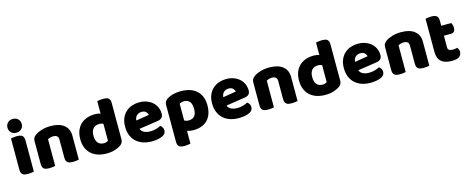

<svg xmlns="http://www.w3.org/2000/svg" viewBox="-40 -1475 5915 2418"><g transform="rotate(-15 2917.5 -266.5)"><path d="M48 -621Q48 -659 73.5 -685Q99 -711 141 -711Q183 -711 208.5 -685Q234 -659 234 -621Q234 -583 208.5 -557Q183 -531 141 -531Q99 -531 73.5 -557Q48 -583 48 -621ZM226 -1Q215 1 193.5 4.5Q172 8 150 8Q128 8 110.5 5Q93 2 81 -7Q69 -16 62.5 -31.5Q56 -47 56 -72V-479Q67 -481 88.5 -484.5Q110 -488 132 -488Q154 -488 171.5 -485Q189 -482 201 -473Q213 -464 219.5 -448.5Q226 -433 226 -408Z M642 -308Q642 -339 624.5 -353.5Q607 -368 577 -368Q557 -368 537.5 -363Q518 -358 504 -348V-1Q494 2 472.5 5Q451 8 428 8Q406 8 388.5 5Q371 2 359 -7Q347 -16 340.5 -31.5Q334 -47 334 -72V-372Q334 -399 345.5 -416Q357 -433 377 -447Q411 -471 462.5 -486Q514 -501 577 -501Q690 -501 751 -451.5Q812 -402 812 -314V-1Q802 2 780.5 5Q759 8 736 8Q714 8 696.5 5Q679 2 667 -7Q655 -16 648.5 -31.5Q642 -47 642 -72Z M896 -243Q896 -309 916 -357.5Q936 -406 971.5 -438Q1007 -470 1054.5 -485.5Q1102 -501 1157 -501Q1177 -501 1196 -497.5Q1215 -494 1227 -489V-651Q1237 -654 1259 -657.5Q1281 -661 1304 -661Q1326 -661 1343.5 -658Q1361 -655 1373 -646Q1385 -637 1391 -621.5Q1397 -606 1397 -581V-107Q1397 -60 1353 -32Q1324 -13 1278 1.5Q1232 16 1172 16Q1107 16 1055.5 -2Q1004 -20 968.5 -54Q933 -88 914.5 -135.5Q896 -183 896 -243ZM1180 -368Q1126 -368 1097 -337Q1068 -306 1068 -243Q1068 -181 1095 -149.5Q1122 -118 1173 -118Q1191 -118 1205.5 -123.5Q1220 -129 1228 -136V-356Q1208 -368 1180 -368Z M1760 16Q1701 16 1650.5 -0.5Q1600 -17 1562.5 -50Q1525 -83 1503.5 -133Q1482 -183 1482 -250Q1482 -316 1503.5 -363.5Q1525 -411 1560 -441.5Q1595 -472 1640 -486.5Q1685 -501 1732 -501Q1785 -501 1828.5 -485Q1872 -469 1903.5 -441Q1935 -413 1952.5 -374Q1970 -335 1970 -289Q1970 -255 1951 -237Q1932 -219 1898 -214L1651 -177Q1662 -144 1696 -127.5Q1730 -111 1774 -111Q1815 -111 1851.5 -121.5Q1888 -132 1911 -146Q1927 -136 1938 -118Q1949 -100 1949 -80Q1949 -35 1907 -13Q1875 4 1835 10Q1795 16 1760 16ZM1732 -377Q1708 -377 1690.5 -369Q1673 -361 1662 -348.5Q1651 -336 1645.5 -320.5Q1640 -305 1639 -289L1810 -317Q1807 -337 1788 -357Q1769 -377 1732 -377Z M2275 -501Q2335 -501 2386.5 -485.5Q2438 -470 2475 -438Q2512 -406 2533 -357.5Q2554 -309 2554 -242Q2554 -178 2536 -130Q2518 -82 2485 -49.5Q2452 -17 2405.5 -1Q2359 15 2302 15Q2259 15 2222 2V168Q2212 171 2190 174.5Q2168 178 2145 178Q2123 178 2105.5 175Q2088 172 2076 163Q2064 154 2058 138.5Q2052 123 2052 98V-382Q2052 -409 2063.5 -426Q2075 -443 2095 -457Q2126 -477 2172 -489Q2218 -501 2275 -501ZM2277 -119Q2380 -119 2380 -242Q2380 -306 2354.5 -337Q2329 -368 2281 -368Q2262 -368 2247 -363.5Q2232 -359 2221 -353V-133Q2233 -127 2247 -123Q2261 -119 2277 -119Z M2894 16Q2835 16 2784.5 -0.5Q2734 -17 2696.5 -50Q2659 -83 2637.5 -133Q2616 -183 2616 -250Q2616 -316 2637.5 -363.5Q2659 -411 2694 -441.5Q2729 -472 2774 -486.5Q2819 -501 2866 -501Q2919 -501 2962.5 -485Q3006 -469 3037.5 -441Q3069 -413 3086.5 -374Q3104 -335 3104 -289Q3104 -255 3085 -237Q3066 -219 3032 -214L2785 -177Q2796 -144 2830 -127.5Q2864 -111 2908 -111Q2949 -111 2985.5 -121.5Q3022 -132 3045 -146Q3061 -136 3072 -118Q3083 -100 3083 -80Q3083 -35 3041 -13Q3009 4 2969 10Q2929 16 2894 16ZM2866 -377Q2842 -377 2824.5 -369Q2807 -361 2796 -348.5Q2785 -336 2779.5 -320.5Q2774 -305 2773 -289L2944 -317Q2941 -337 2922 -357Q2903 -377 2866 -377Z M3494 -308Q3494 -339 3476.5 -353.5Q3459 -368 3429 -368Q3409 -368 3389.5 -363Q3370 -358 3356 -348V-1Q3346 2 3324.5 5Q3303 8 3280 8Q3258 8 3240.5 5Q3223 2 3211 -7Q3199 -16 3192.5 -31.5Q3186 -47 3186 -72V-372Q3186 -399 3197.5 -416Q3209 -433 3229 -447Q3263 -471 3314.5 -486Q3366 -501 3429 -501Q3542 -501 3603 -451.5Q3664 -402 3664 -314V-1Q3654 2 3632.5 5Q3611 8 3588 8Q3566 8 3548.5 5Q3531 2 3519 -7Q3507 -16 3500.5 -31.5Q3494 -47 3494 -72Z M3748 -243Q3748 -309 3768 -357.5Q3788 -406 3823.5 -438Q3859 -470 3906.5 -485.5Q3954 -501 4009 -501Q4029 -501 4048 -497.5Q4067 -494 4079 -489V-651Q4089 -654 4111 -657.5Q4133 -661 4156 -661Q4178 -661 4195.5 -658Q4213 -655 4225 -646Q4237 -637 4243 -621.5Q4249 -606 4249 -581V-107Q4249 -60 4205 -32Q4176 -13 4130 1.5Q4084 16 4024 16Q3959 16 3907.5 -2Q3856 -20 3820.5 -54Q3785 -88 3766.5 -135.5Q3748 -183 3748 -243ZM4032 -368Q3978 -368 3949 -337Q3920 -306 3920 -243Q3920 -181 3947 -149.5Q3974 -118 4025 -118Q4043 -118 4057.5 -123.5Q4072 -129 4080 -136V-356Q4060 -368 4032 -368Z M4612 16Q4553 16 4502.5 -0.5Q4452 -17 4414.5 -50Q4377 -83 4355.5 -133Q4334 -183 4334 -250Q4334 -316 4355.5 -363.5Q4377 -411 4412 -441.5Q4447 -472 4492 -486.5Q4537 -501 4584 -501Q4637 -501 4680.5 -485Q4724 -469 4755.5 -441Q4787 -413 4804.5 -374Q4822 -335 4822 -289Q4822 -255 4803 -237Q4784 -219 4750 -214L4503 -177Q4514 -144 4548 -127.5Q4582 -111 4626 -111Q4667 -111 4703.5 -121.5Q4740 -132 4763 -146Q4779 -136 4790 -118Q4801 -100 4801 -80Q4801 -35 4759 -13Q4727 4 4687 10Q4647 16 4612 16ZM4584 -377Q4560 -377 4542.5 -369Q4525 -361 4514 -348.5Q4503 -336 4497.5 -320.5Q4492 -305 4491 -289L4662 -317Q4659 -337 4640 -357Q4621 -377 4584 -377Z M5212 -308Q5212 -339 5194.5 -353.5Q5177 -368 5147 -368Q5127 -368 5107.5 -363Q5088 -358 5074 -348V-1Q5064 2 5042.5 5Q5021 8 4998 8Q4976 8 4958.5 5Q4941 2 4929 -7Q4917 -16 4910.5 -31.5Q4904 -47 4904 -72V-372Q4904 -399 4915.5 -416Q4927 -433 4947 -447Q4981 -471 5032.5 -486Q5084 -501 5147 -501Q5260 -501 5321 -451.5Q5382 -402 5382 -314V-1Q5372 2 5350.5 5Q5329 8 5306 8Q5284 8 5266.5 5Q5249 2 5237 -7Q5225 -16 5218.5 -31.5Q5212 -47 5212 -72Z M5657 -167Q5657 -141 5673.5 -130Q5690 -119 5720 -119Q5735 -119 5751 -121.5Q5767 -124 5779 -128Q5788 -117 5794.5 -103.5Q5801 -90 5801 -71Q5801 -33 5772.5 -9Q5744 15 5672 15Q5584 15 5536.5 -25Q5489 -65 5489 -155V-583Q5500 -586 5520.5 -589.5Q5541 -593 5564 -593Q5608 -593 5632.5 -577.5Q5657 -562 5657 -512V-448H5788Q5794 -437 5799.5 -420.5Q5805 -404 5805 -384Q5805 -349 5789.5 -333.5Q5774 -318 5748 -318H5657Z"/></g></svg>

Font: BALOOCHETTANREGULAR
Style: Book
Weight: 400
Designer: Maithili Shingre and Ek Type
Foundry: Ek Type
Version: Version 1.100;PS 1.000;hotconv 1.0.88;makeotf.lib2.5.647800;